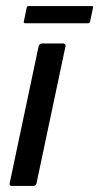

<svg xmlns="http://www.w3.org/2000/svg" viewBox="-20 -616 328 636"><path d="M101 -9Q99 0 90 0H19Q10 0 12 -9L108 -463Q111 -472 119 -472H190Q193 -472 195.5 -469.5Q198 -467 197 -463ZM278 -543Q277 -541 276 -540Q275 -539 269 -539H65Q60 -539 59 -540.5Q58 -542 59 -545L68 -589Q69 -594 70.5 -595Q72 -596 77 -596H282Q287 -596 288 -595Q289 -594 288 -590Z"/></svg>

Font: Glory Thin Medium
Style: Italic
Weight: 500
Italic angle: -12°
Version: Version 1.011